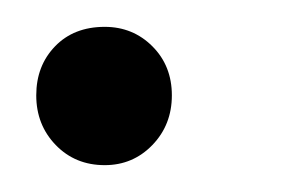

<svg xmlns="http://www.w3.org/2000/svg" viewBox="-20 -118 226 143"><path d="M58 5Q36 5 21.5 -10Q7 -25 7 -47Q7 -69 21 -83.5Q35 -98 58 -98Q79 -98 93.5 -83.5Q108 -69 108 -47Q108 -25 93.5 -10Q79 5 58 5Z"/></svg>

Font: DM Sans 18pt Light
Style: Italic
Weight: 300
Italic angle: -10°
Designer: Colophon Foundry, Jonny Pinhorn
Foundry: Colophon Foundry
Version: Version 4.004;gftools[0.9.30]